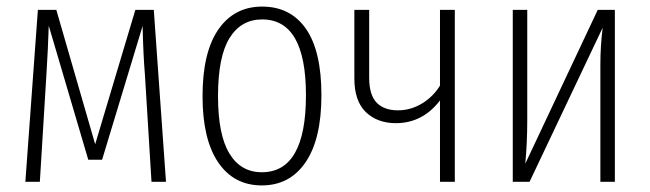

<svg xmlns="http://www.w3.org/2000/svg" viewBox="-20 -552 1975 583"><path d="M484 0H440L420 -326Q415 -385 413 -473L290 -67H248L128 -474Q126 -406 121 -327L101 0H57L95 -522H151L269 -114L391 -522H447Z M956 -263Q956 -130 908 -59.5Q860 11 775 11Q690 11 642.5 -59Q595 -129 595 -260Q595 -393 643 -462.5Q691 -532 776 -532Q862 -532 909 -464.5Q956 -397 956 -263ZM642 -260Q642 -143 676.5 -86Q711 -29 775 -29Q909 -29 909 -263Q909 -493 776 -493Q712 -493 677 -436.5Q642 -380 642 -260Z M1361 -522V0H1316V-247Q1263 -178 1182 -178Q1126 -178 1091 -211.5Q1056 -245 1056 -314V-522H1101V-316Q1101 -264 1123.5 -240.5Q1146 -217 1188 -217Q1227 -217 1261 -237.5Q1295 -258 1316 -292V-522Z M1847 0H1803V-356Q1803 -412 1810 -468L1588 0H1537V-522H1581V-188Q1581 -118 1575 -55L1795 -522H1847Z"/></svg>

Font: Fira Sans Extra Condensed ExtraLight
Style: Regular
Weight: 275
Width: 1
Designer: Carrois Corporate & Edenspiekermann AG
Foundry: Carrois Corporate GbR & Edenspiekermann AG
Version: Version 4.203